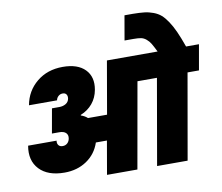

<svg xmlns="http://www.w3.org/2000/svg" viewBox="-102 -1136 1458 1261"><g transform="rotate(-10 627.5 -506.0)"><path d="M713.9 0H511.2L549.8 -222.2H476.1Q451.2 -147.9 388.2 -105.5Q325.2 -63 240.2 -63Q128.9 -63 73 -122.3Q17.1 -181.6 34.2 -278.8H224.1Q220.7 -261.7 229.5 -249.3Q238.3 -236.8 257.8 -236.8Q276.9 -236.8 289.6 -248.8Q302.2 -260.7 305.2 -279.8Q309.1 -302.2 295.2 -316.2Q281.2 -330.1 251 -330.1H202.1L231 -493.2H279.8Q304.7 -493.2 323.2 -504.2Q341.8 -515.1 346.2 -537.1Q349.1 -555.2 341.3 -566.2Q333.5 -577.1 316.9 -577.1Q300.3 -577.1 288.1 -566.2Q275.9 -555.2 272.9 -539.1H85.9Q102.5 -632.3 173.6 -690.7Q244.6 -749 347.2 -749Q446.8 -749 495.8 -698.7Q544.9 -648.4 529.8 -564Q520.5 -512.2 489.3 -474.6Q458 -437 410.2 -418L409.2 -414.1Q435.1 -405.8 453.1 -389.2H580.1L641.1 -740.2H979Q960.4 -778.3 949.5 -796.4Q938.5 -814.5 922.1 -828.1Q905.8 -841.8 887.2 -845.5Q868.7 -849.1 836.9 -849.1H777.8L806.2 -1012.2H861.8Q907.2 -1011.7 937.7 -1008.3Q968.3 -1004.9 997.6 -993.9Q1026.9 -982.9 1047.1 -965.3Q1067.4 -947.8 1088.6 -916Q1109.9 -884.3 1128.4 -843Q1147 -801.8 1168.9 -740.2H1254.9L1225.1 -570.8H1148.9L1048.8 0H845.2L944.8 -570.8H814.9Z"/></g></svg>

Font: SVN-Poppins Black
Style: Italic
Weight: 900
Italic angle: -10°
Designer: Ninad Kale (Devanagari), Jonny Pinhorn (Latin)
Foundry: Indian Type Foundry
Version: Version 3.002 2017